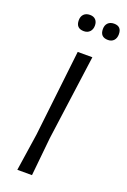

<svg xmlns="http://www.w3.org/2000/svg" viewBox="-158 -882 619 935"><g transform="rotate(20 151.0 -415.0)"><path d="M263 -830Q302 -830 302 -789Q302 -769 291 -757Q280 -745 261 -745Q220 -745 220 -787Q220 -807 231.5 -818.5Q243 -830 263 -830ZM138 -830Q157 -830 167.5 -819Q178 -808 178 -789Q178 -769 166.5 -757Q155 -745 136 -745Q95 -745 95 -787Q95 -807 106.5 -818.5Q118 -830 138 -830ZM219 -640 159 -199 139 0H63L92 -193L143 -640Z"/></g></svg>

Font: Alegreya Sans
Style: Italic
Weight: 400
Italic angle: -7°
Designer: Juan Pablo del Peral
Foundry: Huerta Tipografica
Version: Version 2.007